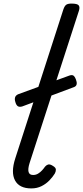

<svg xmlns="http://www.w3.org/2000/svg" viewBox="-20 -1035 464 1072"><path d="M155 17Q88 17 64 -27.5Q40 -72 65 -150L334 -983Q341 -1003 350.5 -1009Q360 -1015 379 -1015Q411 -1015 419 -1005.5Q427 -996 421 -976L145 -124Q135 -92 139.5 -75Q144 -58 165 -58Q180 -58 192.5 -65.5Q205 -73 215 -84Q225 -95 231 -104Q237 -112 247.5 -116Q258 -120 275 -109Q292 -99 292 -88Q292 -77 286 -66Q275 -48 256.5 -28.5Q238 -9 212.5 4Q187 17 155 17ZM105 -441Q89 -436 79.5 -442Q70 -448 65 -468Q61 -481 64.5 -492Q68 -503 82 -509L367 -613Q381 -618 389 -613.5Q397 -609 404 -591Q410 -576 408 -565Q406 -554 394 -549Z"/></svg>

Font: Playwrite RO
Style: Regular
Weight: 400
Designer: Veronika Burian, José Scaglione
Foundry: TypeTogether
Version: Version 1.002